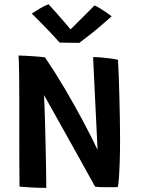

<svg xmlns="http://www.w3.org/2000/svg" viewBox="-20 -902 681 925"><path d="M203 3Q170.5 3.5 131.8 1.2Q93 -1 74 -3Q74 -10.5 73.8 -40Q73.5 -69.5 73.2 -113.8Q73 -158 73 -209.8Q73 -261.5 73 -314.5Q73 -367.5 73 -414.5Q73 -479.5 72.2 -540Q71.5 -600.5 69.5 -634.5Q81 -634.5 105.2 -633.2Q129.5 -632 155.2 -630Q181 -628 197 -625.5Q245.5 -554 291.8 -475.5Q338 -397 378.8 -320.8Q419.5 -244.5 450 -180L428.5 -627Q445.5 -627 469.2 -625Q493 -623 515 -620Q537 -617 548.5 -613.5Q550.5 -581 552.2 -534Q554 -487 555.2 -433.5Q556.5 -380 557.5 -327.5Q558.5 -275 558.5 -231Q558.5 -178.5 557 -129.5Q555.5 -80.5 553 -45.8Q550.5 -11 547.5 -1Q535.5 0 523.2 0Q511 0 499 0Q482 0 465.8 -0.5Q449.5 -1 438 -3Q430.5 -16.5 409.2 -55Q388 -93.5 358.8 -146Q329.5 -198.5 298 -254.8Q266.5 -311 238.5 -361.2Q210.5 -411.5 192 -444Q193 -429.5 194.2 -395.8Q195.5 -362 196.8 -317Q198 -272 199.2 -223.2Q200.5 -174.5 201.2 -129Q202 -83.5 202.5 -48.5Q203 -13.5 203 3ZM435.5 -876Q448.5 -870.5 466.2 -859.2Q484 -848 498.8 -837.5Q513.5 -827 518 -823.5Q456.5 -768.5 417.5 -738Q378.5 -707.5 362 -695.5Q352.5 -695.5 334.8 -695.8Q317 -696 298.2 -696.2Q279.5 -696.5 267 -697Q236.5 -731.5 203 -766.2Q169.5 -801 133 -836.5Q146.5 -845.5 170.2 -860Q194 -874.5 214 -881.5Q234 -860 255.5 -835.5Q277 -811 294.8 -790.5Q312.5 -770 320 -760.5Q331 -772 351.5 -792Q372 -812 394.5 -834.5Q417 -857 435.5 -876Z"/></svg>

Font: Grandstander Medium
Style: Regular
Weight: 500
Designer: Tyler Finck
Foundry: Etcetera Type Co
Version: Version 1.200; ttfautohint (v1.8.3)